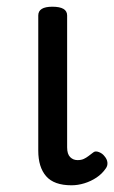

<svg xmlns="http://www.w3.org/2000/svg" viewBox="-20 -535 340 572"><path d="M193 17Q141 17 117.5 -10Q94 -37 94 -86V-489Q94 -502 104.5 -508.5Q115 -515 136 -515Q158 -515 169 -508.5Q180 -502 180 -489V-96Q180 -76 189 -67Q198 -58 211 -58Q222 -58 229.5 -61.5Q237 -65 243.5 -70Q250 -75 258 -81Q264 -86 274.5 -82Q285 -78 291 -70Q299 -61 300 -51Q301 -41 295 -33Q284 -17 267.5 -6Q251 5 231.5 11Q212 17 193 17Z"/></svg>

Font: Playwrite BR
Style: Regular
Weight: 400
Designer: Veronika Burian, José Scaglione
Foundry: TypeTogether
Version: Version 1.002